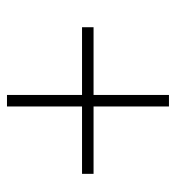

<svg xmlns="http://www.w3.org/2000/svg" viewBox="3 -628 504 550"><g transform="rotate(90 255.0 -353.0)"><path d="M285 -369V-585H252V-369H58V-336H252V-121H285V-336H478V-369Z"/></g></svg>

Font: Noto Sans SemiCondensed ExtraLight
Style: Italic
Weight: 200
Width: 4
Italic angle: -12°
Designer: Monotype Design Team
Foundry: Monotype Imaging Inc.
Version: Version 2.013